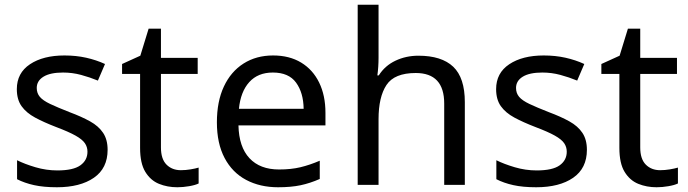

<svg xmlns="http://www.w3.org/2000/svg" viewBox="-20 -780 2902 810"><path d="M434 -148Q434 -70 376 -30Q318 10 220 10Q164 10 123.5 1Q83 -8 52 -24V-104Q84 -88 129.5 -74.5Q175 -61 222 -61Q289 -61 319 -82.5Q349 -104 349 -140Q349 -160 338 -176Q327 -192 298.5 -208Q270 -224 217 -244Q165 -264 128 -284Q91 -304 71 -332Q51 -360 51 -404Q51 -472 106.5 -509Q162 -546 252 -546Q301 -546 343.5 -536.5Q386 -527 423 -510L393 -440Q359 -454 322 -464Q285 -474 246 -474Q192 -474 163.5 -456.5Q135 -439 135 -409Q135 -387 148 -371.5Q161 -356 191.5 -341.5Q222 -327 273 -307Q324 -288 360 -268Q396 -248 415 -219.5Q434 -191 434 -148Z M743 -62Q763 -62 784 -65.5Q805 -69 818 -73V-6Q804 1 778 5.5Q752 10 728 10Q686 10 650.5 -4.5Q615 -19 593 -55Q571 -91 571 -156V-468H495V-510L572 -545L607 -659H659V-536H814V-468H659V-158Q659 -109 682.5 -85.5Q706 -62 743 -62Z M1132 -546Q1201 -546 1250.5 -516Q1300 -486 1326.5 -431.5Q1353 -377 1353 -304V-251H986Q988 -160 1032.5 -112.5Q1077 -65 1157 -65Q1208 -65 1247.5 -74.5Q1287 -84 1329 -102V-25Q1288 -7 1248 1.5Q1208 10 1153 10Q1077 10 1018.5 -21Q960 -52 927.5 -113.5Q895 -175 895 -264Q895 -352 924.5 -415Q954 -478 1007.5 -512Q1061 -546 1132 -546ZM1131 -474Q1068 -474 1031.5 -433.5Q995 -393 988 -321H1261Q1260 -389 1229 -431.5Q1198 -474 1131 -474Z M1577 -537Q1577 -497 1572 -462H1578Q1604 -503 1648.5 -524Q1693 -545 1745 -545Q1843 -545 1892 -498.5Q1941 -452 1941 -349V0H1854V-343Q1854 -472 1734 -472Q1644 -472 1610.5 -421.5Q1577 -371 1577 -277V0H1489V-760H1577Z M2456 -148Q2456 -70 2398 -30Q2340 10 2242 10Q2186 10 2145.5 1Q2105 -8 2074 -24V-104Q2106 -88 2151.5 -74.5Q2197 -61 2244 -61Q2311 -61 2341 -82.5Q2371 -104 2371 -140Q2371 -160 2360 -176Q2349 -192 2320.5 -208Q2292 -224 2239 -244Q2187 -264 2150 -284Q2113 -304 2093 -332Q2073 -360 2073 -404Q2073 -472 2128.5 -509Q2184 -546 2274 -546Q2323 -546 2365.5 -536.5Q2408 -527 2445 -510L2415 -440Q2381 -454 2344 -464Q2307 -474 2268 -474Q2214 -474 2185.5 -456.5Q2157 -439 2157 -409Q2157 -387 2170 -371.5Q2183 -356 2213.5 -341.5Q2244 -327 2295 -307Q2346 -288 2382 -268Q2418 -248 2437 -219.5Q2456 -191 2456 -148Z M2765 -62Q2785 -62 2806 -65.5Q2827 -69 2840 -73V-6Q2826 1 2800 5.5Q2774 10 2750 10Q2708 10 2672.5 -4.5Q2637 -19 2615 -55Q2593 -91 2593 -156V-468H2517V-510L2594 -545L2629 -659H2681V-536H2836V-468H2681V-158Q2681 -109 2704.5 -85.5Q2728 -62 2765 -62Z"/></svg>

Font: Noto Sans Mayan Numerals
Style: Regular
Weight: 400
Designer: Monotype Design Team
Foundry: Monotype Imaging Inc.
Version: Version 2.001; ttfautohint (v1.8.4.7-5d5b)